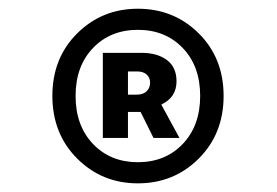

<svg xmlns="http://www.w3.org/2000/svg" viewBox="-20 -735 640 444"><path d="M298.8 -311Q215.8 -311 158.4 -368.4Q101.1 -425.8 101.1 -513.2Q101.1 -600.6 158.4 -657.7Q215.8 -714.8 298.8 -714.8Q382.3 -714.8 439.7 -657.7Q497.1 -600.6 497.1 -513.2Q497.1 -425.8 439.7 -368.4Q382.3 -311 298.8 -311ZM195.1 -402.1Q235.4 -359.9 298.8 -359.9Q362.3 -359.9 402.6 -402.1Q442.9 -444.3 442.9 -513.2Q442.9 -582 402.6 -624Q362.3 -666 298.8 -666Q235.4 -666 195.1 -624Q154.8 -582 154.8 -513.2Q154.8 -444.3 195.1 -402.1ZM217.8 -416V-612.8H307.1Q343.8 -612.8 366 -596.2Q388.2 -579.6 388.2 -546.9Q388.2 -509.8 353 -493.2L395 -416H335L305.2 -476.1H275.9V-416ZM275.9 -516.1H295.9Q311 -516.1 319.1 -523.9Q327.1 -531.7 327.1 -543.9Q327.1 -555.2 319.3 -562.5Q311.5 -569.8 296.9 -569.8H275.9Z"/></svg>

Font: Office Code Pro Bold
Style: Regular
Weight: 700
Designer: Nathan Rutzky & Paul D. Hunt
Foundry: Adobe Systems Incorporated
Version: Version 1.004;PS 001.004;hotconv 1.0.70;makeotf.lib2.5.58329